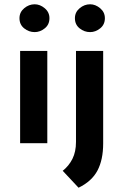

<svg xmlns="http://www.w3.org/2000/svg" viewBox="-20 -669 584 897"><path d="M74 -431H201V0H74ZM71 -584Q71 -612 93 -630.5Q115 -649 142 -649Q167 -649 189 -630.5Q211 -612 211 -584Q211 -554 189 -536.5Q167 -519 142 -519Q115 -519 93 -536.5Q71 -554 71 -584ZM347 208 273 129Q302 106 318.5 73Q335 40 335 -6V-431H462V1Q462 77 435.5 127.5Q409 178 347 208ZM330 -584Q330 -612 352 -630.5Q374 -649 401 -649Q426 -649 448 -630.5Q470 -612 470 -584Q470 -554 448 -536.5Q426 -519 401 -519Q374 -519 352 -536.5Q330 -554 330 -584Z"/></svg>

Font: Reem Kufi SemiBold
Style: Regular
Weight: 600
Designer: Khaled Hosny
Version: Version 1.001